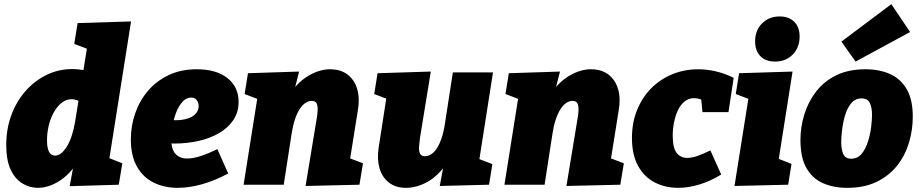

<svg xmlns="http://www.w3.org/2000/svg" viewBox="-20 -888 4420 923"><path d="M162 15Q122 15 87 -6.5Q52 -28 31 -73Q10 -118 10 -191Q10 -267 34 -333Q58 -399 101.5 -449Q145 -499 203 -527.5Q261 -556 328 -556Q376 -556 425.5 -539.5Q475 -523 522 -487L378 -531L412 -745L481 -622L337 -677L353 -777L610 -785L491 -33L424 -160L568 -103L551 0L315 7L343 -145L401 -253Q390 -168 352 -108Q314 -48 263 -16.5Q212 15 162 15ZM244 -140Q260 -140 274.5 -151.5Q289 -163 302 -184.5Q315 -206 325 -236Q335 -266 341 -303L362 -432L394 -378Q375 -395 358 -403Q341 -411 324 -411Q298 -411 276.5 -394Q255 -377 239 -348.5Q223 -320 214.5 -285Q206 -250 206 -214Q206 -177 215.5 -158.5Q225 -140 244 -140Z M835 15Q770 15 719 -10Q668 -35 638.5 -87Q609 -139 609 -218Q609 -283 630 -343.5Q651 -404 691.5 -451.5Q732 -499 791 -527Q850 -555 926 -555Q1020 -555 1073.5 -512.5Q1127 -470 1127 -398Q1127 -348 1101.5 -310.5Q1076 -273 1033 -248Q990 -223 934.5 -210.5Q879 -198 819 -198Q805 -198 796.5 -198.5Q788 -199 784 -199L794 -312Q802 -311 810 -310.5Q818 -310 826 -310Q847 -310 866.5 -314Q886 -318 901.5 -326.5Q917 -335 926 -348Q935 -361 935 -378Q935 -395 925.5 -407Q916 -419 899 -419Q876 -419 858 -399.5Q840 -380 828 -350Q816 -320 809.5 -286Q803 -252 803 -223Q803 -171 823.5 -148.5Q844 -126 880 -126Q909 -126 945.5 -138Q982 -150 1025 -171L1077 -54Q1014 -20 952 -2.5Q890 15 835 15Z M1449 6 1502 -315Q1506 -337 1507 -357Q1508 -377 1502.5 -390Q1497 -403 1478 -403Q1463 -403 1448 -393Q1433 -383 1420.5 -363.5Q1408 -344 1398 -314.5Q1388 -285 1382 -246L1344 0H1151L1231 -504L1300 -381L1156 -436L1172 -536L1418 -544L1381 -399L1319 -288Q1334 -379 1374.5 -438Q1415 -497 1466.5 -526Q1518 -555 1566 -555Q1618 -555 1651 -529.5Q1684 -504 1697 -460.5Q1710 -417 1701 -362L1659 -99L1575 -160L1725 -103L1708 0Z M1932 15Q1882 15 1849.5 -10.5Q1817 -36 1804.5 -79Q1792 -122 1800 -176L1841 -441L1855 -407L1779 -436L1795 -536L2051 -544L1999 -225Q1996 -203 1994.5 -183Q1993 -163 1999 -150Q2005 -137 2023 -137Q2038 -137 2053 -146.5Q2068 -156 2080.5 -175.5Q2093 -195 2103 -224.5Q2113 -254 2119 -294L2157 -540H2350L2281 -100L2259 -133L2347 -99L2331 0L2094 6L2122 -144L2182 -252Q2167 -161 2126.5 -101.5Q2086 -42 2034.5 -13.5Q1983 15 1932 15Z M2703 6 2756 -315Q2760 -337 2761 -357Q2762 -377 2756.5 -390Q2751 -403 2732 -403Q2717 -403 2702 -393Q2687 -383 2674.5 -363.5Q2662 -344 2652 -314.5Q2642 -285 2636 -246L2598 0H2405L2485 -504L2554 -381L2410 -436L2426 -536L2672 -544L2635 -399L2573 -288Q2588 -379 2628.5 -438Q2669 -497 2720.5 -526Q2772 -555 2820 -555Q2872 -555 2905 -529.5Q2938 -504 2951 -460.5Q2964 -417 2955 -362L2913 -99L2829 -160L2979 -103L2962 0Z M3240 15Q3178 15 3127.5 -11Q3077 -37 3047.5 -90.5Q3018 -144 3018 -225Q3018 -299 3043 -360Q3068 -421 3111.5 -464.5Q3155 -508 3213 -531.5Q3271 -555 3337 -555Q3378 -555 3421 -545Q3464 -535 3507 -514L3482 -349H3357L3350 -419L3368 -402Q3341 -416 3317 -416Q3291 -416 3271.5 -400.5Q3252 -385 3239.5 -359Q3227 -333 3220.5 -301Q3214 -269 3214 -236Q3214 -178 3232.5 -153.5Q3251 -129 3284 -129Q3307 -129 3335 -139Q3363 -149 3395 -165L3447 -49Q3395 -17 3342 -1Q3289 15 3240 15Z M3511 6 3592 -504 3661 -381 3517 -436 3533 -536 3790 -544 3709 -30 3641 -157 3785 -100 3769 0ZM3706 -592Q3660 -592 3635 -618.5Q3610 -645 3610 -689Q3610 -742 3643.5 -775.5Q3677 -809 3728 -809Q3772 -809 3798 -783.5Q3824 -758 3824 -712Q3824 -660 3791 -626Q3758 -592 3706 -592Z M4141 -555Q4208 -555 4259 -532Q4310 -509 4339 -459Q4368 -409 4368 -327Q4368 -263 4349.5 -201.5Q4331 -140 4292.5 -91.5Q4254 -43 4194.5 -14Q4135 15 4053 15Q3986 15 3935 -8Q3884 -31 3856 -81.5Q3828 -132 3828 -214Q3828 -277 3846.5 -337.5Q3865 -398 3903 -447.5Q3941 -497 4000 -526Q4059 -555 4141 -555ZM4122 -415Q4091 -415 4071.5 -391Q4052 -367 4042 -332Q4032 -297 4028 -262Q4024 -227 4024 -205Q4024 -169 4034 -147Q4044 -125 4072 -125Q4103 -125 4122.5 -149Q4142 -173 4153 -208.5Q4164 -244 4168 -279Q4172 -314 4172 -336Q4172 -371 4161.5 -393Q4151 -415 4122 -415ZM4093 -592 4025 -688 4265 -868 4355 -734Z"/></svg>

Font: Bitter Thin Black
Style: Italic
Weight: 900
Italic angle: -9°
Version: Version 3.020